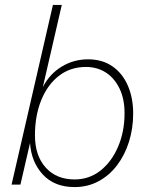

<svg xmlns="http://www.w3.org/2000/svg" viewBox="-20 -750 611 780"><path d="M338 -509Q395 -509 436 -481Q477 -453 499 -403Q521 -353 521 -289Q521 -228 504 -174Q487 -120 455.5 -78.5Q424 -37 380 -13.5Q336 10 283 10Q201 10 154 -41Q107 -92 102 -169L63 0H27L195 -730H231L154 -396Q181 -449 230 -479Q279 -509 338 -509ZM283 -21Q342 -21 387.5 -56.5Q433 -92 459.5 -153.5Q486 -215 486 -290Q486 -349 465 -391.5Q444 -434 409 -456Q374 -478 329 -478Q266 -478 219.5 -442Q173 -406 147.5 -343Q122 -280 122 -200Q122 -118 165.5 -69.5Q209 -21 283 -21Z"/></svg>

Font: Kantumruy Pro ExtraLight
Style: Italic
Weight: 250
Italic angle: -13°
Version: Version 1.002